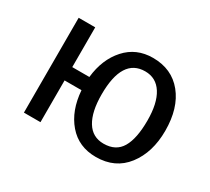

<svg xmlns="http://www.w3.org/2000/svg" viewBox="-112 -726 1010 924"><g transform="rotate(30 392.5 -263.5)"><path d="M502 -539Q607 -539 667.5 -464.5Q728 -390 728 -264Q728 -144 668 -66Q608 12 501 12Q405 12 347 -55.5Q289 -123 281 -232H187V0H95V-527H187V-306H282Q293 -409 351.5 -474Q410 -539 502 -539ZM501 -62Q569 -62 599 -113Q629 -164 629 -264Q629 -360 596 -412Q563 -464 502 -464Q375 -464 375 -263Q375 -167 407 -114.5Q439 -62 501 -62Z"/></g></svg>

Font: Fira Sans
Style: Regular
Weight: 400
Designer: Carrois Corporate & Edenspiekermann AG
Foundry: Carrois Corporate GbR & Edenspiekermann AG
Version: Version 4.106;PS 004.106;hotconv 1.0.70;makeotf.lib2.5.58329